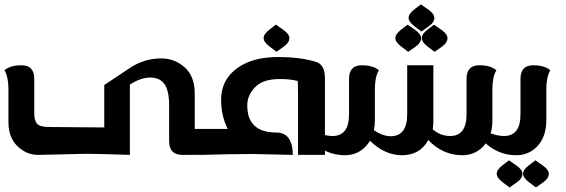

<svg xmlns="http://www.w3.org/2000/svg" viewBox="-38 -697 2545 864"><path d="M351.1 -4.9 135.3 0Q93.8 0 62.5 -21.5Q0 -62 0 -146.5V-295.9Q0 -320.8 -4.2 -342.8Q-8.3 -364.7 -18.1 -380.9Q8.3 -403.3 59.1 -403.3Q116.2 -403.3 116.2 -341.8V-184.6Q116.2 -155.8 128.4 -140.6Q140.6 -125.5 182.6 -125.5L431.2 -123.5V-314.5L546.4 -391.1Q610.8 -434.1 688 -434.1Q748 -434.1 793.2 -393.8Q838.4 -353.5 838.4 -274.9V-106Q838.4 -81.1 842.8 -59.1Q847.2 -37.1 856.4 0H783.2Q723.1 0 723.1 -61.5V-222.2Q723.1 -290.5 701.7 -319.3Q680.2 -348.1 638.7 -348.1Q595.2 -348.1 546.4 -316.4V0Q400.4 -4.9 351.1 -4.9Z M869.1 0Q789.6 0 789.6 -62.5V-116.7H986.8Q957 -175.8 957 -247.6Q957 -306.2 987.3 -348.4Q1017.6 -390.6 1074.2 -415.5Q1130.9 -440.4 1216.8 -440.4Q1306.6 -440.4 1376.5 -420.9L1376 -420.4Q1424.3 -412.1 1424.3 -345.2V0H1303.2V-271.5L1302.2 -330.6Q1302.2 -331.5 1301.8 -332.5Q1270 -341.3 1220.2 -341.3Q1145.5 -341.3 1110.1 -304.9Q1074.7 -268.6 1074.7 -222.7Q1074.7 -100.6 1206.1 -100.6Q1278.3 -100.6 1279.8 0Q1254.9 0 1106.4 -3.9H1080.6Q1011.7 -3.9 869.1 0ZM1206.1 -463.9 1174.3 -488.3Q1148.4 -507.8 1148.4 -525.9Q1148.4 -543.9 1174.8 -564L1203.6 -586.4L1237.3 -562.5Q1264.2 -543.5 1264.2 -525.9Q1264.2 -504.9 1238.3 -486.8Z M1798.8 -463.9 1767.1 -487.8Q1741.2 -507.8 1741.2 -525.4Q1741.2 -543.9 1767.6 -564L1796.4 -585.9L1830.1 -562.5Q1856.9 -543.5 1856.9 -525.4Q1856.9 -504.4 1831.1 -486.3ZM1917.5 -463.9 1885.7 -487.8Q1859.9 -507.8 1859.9 -525.4Q1859.9 -543.9 1886.2 -564L1915 -585.9L1948.7 -562.5Q1975.6 -543.5 1975.6 -525.4Q1975.6 -504.4 1949.7 -486.3ZM1858.4 -555.2 1826.7 -579.1Q1800.8 -599.1 1800.8 -616.7Q1800.8 -635.3 1827.1 -655.3L1856 -677.2L1889.6 -653.8Q1916.5 -634.8 1916.5 -616.7Q1916.5 -595.7 1890.1 -577.6ZM1627 -63.5Q1619.6 -51.3 1610.4 -41Q1571.8 1.5 1513.7 1.5Q1427.7 1.5 1363.8 -63.5V-113.3Q1416.5 -85 1459 -85Q1495.1 -85 1513.9 -109.1Q1532.7 -133.3 1532.7 -183.1V-341.8Q1532.7 -403.3 1589.8 -403.3Q1640.6 -403.3 1667 -380.9Q1657.2 -364.7 1653.1 -342.8Q1648.9 -320.8 1648.9 -295.9V-156.2Q1648.9 -132.3 1644.5 -111.3Q1684.1 -84 1721.2 -84Q1756.8 -84 1775.6 -108.6Q1794.4 -133.3 1794.4 -183.1V-403.3H1912.1V-151.4Q1912.1 -131.8 1909.2 -115.2Q1943.8 -85 1987.8 -85Q2023.9 -85 2042.7 -109.1Q2061.5 -133.3 2061.5 -183.1V-341.8Q2061.5 -403.3 2118.7 -403.3Q2169.4 -403.3 2195.8 -380.9Q2186 -364.7 2181.9 -342.8Q2177.7 -320.8 2177.7 -295.9V-156.2Q2177.7 -83.5 2139.2 -41Q2100.6 1.5 2042.5 1.5Q1954.6 1.5 1889.2 -66.9Q1852.1 1.5 1770.5 1.5Q1693.4 1.5 1627 -63.5Z M2254.9 146.5 2223.1 122.6Q2197.3 102.5 2197.3 85Q2197.3 66.4 2223.6 46.4L2252.4 24.4L2286.1 47.9Q2313 66.9 2313 85Q2313 106 2287.1 124ZM2373.5 146.5 2341.8 122.6Q2315.9 102.5 2315.9 85Q2315.9 66.4 2342.3 46.4L2371.1 24.4L2404.8 47.9Q2431.6 66.9 2431.6 85Q2431.6 106 2405.8 124ZM2135.3 -113.3Q2188 -85 2230.5 -85Q2266.6 -85 2285.4 -109.1Q2304.2 -133.3 2304.2 -183.1V-341.8Q2304.2 -403.3 2361.3 -403.3Q2412.1 -403.3 2438.5 -380.9Q2428.7 -364.7 2424.6 -342.8Q2420.4 -320.8 2420.4 -295.9V-156.2Q2420.4 -83.5 2381.8 -41Q2343.3 1.5 2285.2 1.5Q2199.2 1.5 2135.3 -63.5Z"/></svg>

Font: ALMAS
Style: Bold
Weight: 700
Designer: ALMAS Font/ by Husham Jawad Kadhim, derived from the Bainsely font by/ Paul James MIller
Foundry: High-Logic / Made with FontCreator
Version: Version 1.411;September 19, 2021;FontCreator 14.0.0.2814 32-